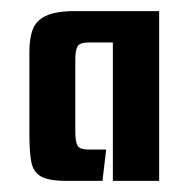

<svg xmlns="http://www.w3.org/2000/svg" viewBox="-20 -675 339 345"><path d="M99.3 -350Q67 -350 53.2 -358.2Q39.4 -366.3 36.1 -384.8Q32.8 -403.3 32.8 -434.3V-582.5Q32.8 -607.8 39.6 -623.9Q46.4 -640.1 65.7 -647.9Q85 -655.7 120 -655H266V-350H182.8V-598.7H140.1Q123.6 -598.7 119.4 -591.8Q115.3 -584.9 115.3 -567.8V-439.5Q115.3 -418.4 120 -412.4Q124.6 -406.3 139 -406.3H170.8L164.1 -350Z"/></svg>

Font: Smooch Sans Thin
Style: Regular
Weight: 100
Designer: Robert E. Leuschke
Foundry: Robert E. Leuschke
Version: Version 1.010